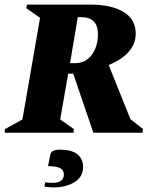

<svg xmlns="http://www.w3.org/2000/svg" viewBox="-50 -580 712 839"><path d="M-30 0 -28 -16 48 -58 125 -502 65 -544 68 -560H342Q438 -560 490.5 -527.5Q543 -495 543 -434Q543 -387 511.5 -352.5Q480 -318 425 -296L520 -59L575 -16L573 0H358L270 -258H248L213 -58L273 -16L271 0ZM305 -505H290L256 -304H277Q325 -304 351.5 -341Q378 -378 378 -430Q378 -505 305 -505ZM184 239Q174 239 162.5 238Q151 237 144 235L148 216Q155 218 164 218.5Q173 219 178 219Q229 219 229 183Q229 163 212 154.5Q195 146 160 146L170 95Q171 86 181 80Q191 74 214 74Q263 74 288 94Q313 114 313 150Q313 193 275.5 216Q238 239 184 239Z"/></svg>

Font: Spectral SC ExtraBold
Style: Italic
Weight: 800
Italic angle: -10°
Designer: Jean-Baptiste Levee
Foundry: Production Type
Version: Version 2.001